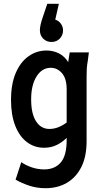

<svg xmlns="http://www.w3.org/2000/svg" viewBox="-20 -795 545 1011"><path d="M38 -268Q38 -353 63 -411Q88 -469 130.5 -499Q173 -529 225 -529Q260 -529 290 -514Q320 -499 339 -468L347 -519H448L442 -473Q438 -451 437 -433.5Q436 -416 436 -395V-52Q436 30 408 85Q380 140 331.5 168Q283 196 220 196Q174 196 133.5 182.5Q93 169 62 151L92 59Q117 76 148 86.5Q179 97 213 97Q268 97 299.5 61Q331 25 331 -57V-69Q308 -46 278.5 -31.5Q249 -17 212 -17Q161 -17 121.5 -47Q82 -77 60 -133.5Q38 -190 38 -268ZM144 -272Q144 -196 170 -156Q196 -116 240 -116Q264 -116 287 -125Q310 -134 331 -150V-325Q331 -381 306.5 -409.5Q282 -438 247 -438Q201 -438 172.5 -392.5Q144 -347 144 -272ZM190 -636Q190 -661 206 -707L229 -775H290L271 -692Q290 -685 301 -669.5Q312 -654 312 -635Q312 -610 295 -592Q278 -574 251 -574Q225 -574 207.5 -591.5Q190 -609 190 -636Z"/></svg>

Font: Radio Canada Condensed Medium
Style: Regular
Weight: 500
Width: 3
Designer: Charles Daoud, Etienne Aubert Bonn, Alexandre Saumier Demers, Jacques Le Bailly
Foundry: Radio-Canada
Version: Version 2.104; ttfautohint (v1.8.4.7-5d5b);gftools[0.9.28.de